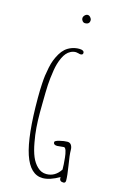

<svg xmlns="http://www.w3.org/2000/svg" viewBox="-145 -1037 738 1119"><g transform="rotate(15 224.5 -477.5)"><path d="M235.8 -919.9Q263.7 -919.9 263.7 -944.8Q263.7 -953.6 256.1 -962.2Q248.5 -970.7 239.7 -970.7Q230 -970.7 221.9 -962.2Q213.9 -953.6 213.9 -943.8Q213.9 -935.1 220.5 -927.5Q227.1 -919.9 235.8 -919.9ZM119.1 -91.8Q155.3 16.1 231 16.1Q273.4 16.1 331.5 -17.1L331.1 -14.6L330.6 -12.2Q330.6 9.8 354.5 9.8Q367.7 9.8 367.7 -5.9Q367.7 -34.2 357.9 -95.2Q347.7 -154.8 347.7 -184.1Q347.7 -202.6 339.8 -214.4Q332 -226.1 316.4 -226.1Q296.9 -226.1 269.3 -219.2Q241.7 -212.4 241.7 -204.1Q241.7 -187 264.6 -187Q273.4 -187 285.2 -189Q296.9 -190.9 304.7 -190.9Q312.5 -190.9 318.4 -174.3Q324.2 -155.3 326.2 -132.8Q330.6 -90.8 330.6 -62Q298.3 -12.2 245.6 -12.2Q214.4 -12.2 191.4 -34.7Q168.5 -56.2 154.5 -89.6Q140.6 -123 131.8 -172.4Q123.5 -216.8 120.4 -258.3Q117.2 -299.8 117.2 -349.1Q117.2 -393.1 117.7 -403.8L118.7 -469.7Q119.6 -520.5 124 -558.1Q130.4 -615.7 139.6 -647Q145.5 -667.5 154.3 -686Q163.1 -704.6 172.9 -715.8Q183.6 -728.5 198.2 -735.8Q212.9 -743.2 229.5 -743.2Q232.9 -743.2 243.7 -740.7Q252.9 -737.8 257.8 -737.8Q272.5 -737.8 272.5 -750Q272.5 -767.1 242.7 -767.1Q218.8 -767.1 196.8 -758.8Q175.3 -750.5 160.2 -737.1Q145 -723.6 132.8 -703.1Q120.1 -681.2 112.3 -660.9Q104.5 -640.6 99.1 -614.3Q93.3 -585.9 90.3 -564.2Q87.4 -542.5 85.9 -514.6Q83.5 -477.1 83.5 -428.2Q83.5 -198.7 119.1 -91.8Z"/></g></svg>

Font: Amatica SC
Style: Regular
Weight: 400
Designer: Vernon Adams, Ben Nathan
Foundry: newtypography
Version: Version 2.001